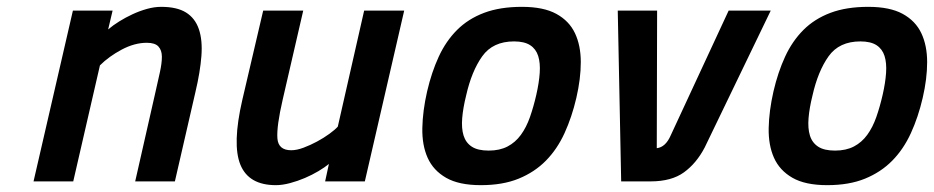

<svg xmlns="http://www.w3.org/2000/svg" viewBox="-20 -530 2729 561"><path d="M78 0 193 -499H309L296 -444Q310 -456 328.5 -467.5Q347 -479 367.5 -488.5Q388 -498 409.5 -504Q431 -510 451 -510Q497 -510 523.5 -493.5Q550 -477 561 -445Q572 -413 568.5 -366.5Q565 -320 551 -261L491 0H375L434 -260Q441 -291 447 -318Q453 -345 453 -364Q453 -383 443 -394Q433 -405 409 -405Q373 -405 335.5 -385Q298 -365 272 -339L194 0Z M1161 -499 1046 0H930L941 -51Q929 -41 910.5 -30Q892 -19 871 -10Q850 -1 827.5 5Q805 11 786 11Q707 11 682.5 -48.5Q658 -108 688 -238L749 -499H866L806 -239Q788 -161 790.5 -126Q793 -91 831 -91Q847 -91 867 -98.5Q887 -106 906.5 -116.5Q926 -127 942.5 -139Q959 -151 967 -160L1044 -499Z M1505 -510Q1568 -510 1605.5 -489.5Q1643 -469 1660 -433Q1677 -397 1677 -348.5Q1677 -300 1664 -244Q1651 -188 1629.5 -141Q1608 -94 1575 -60.5Q1542 -27 1495.5 -8Q1449 11 1385 11Q1321 11 1283.5 -10.5Q1246 -32 1229.5 -69Q1213 -106 1214 -156Q1215 -206 1228 -263Q1241 -319 1262 -364.5Q1283 -410 1315.5 -442.5Q1348 -475 1394.5 -492.5Q1441 -510 1505 -510ZM1408 -90Q1440 -90 1463 -102Q1486 -114 1502 -136Q1518 -158 1528.5 -188Q1539 -218 1547 -253Q1555 -288 1557 -317Q1559 -346 1552.5 -366.5Q1546 -387 1529 -398Q1512 -409 1482 -409Q1420 -409 1389 -365.5Q1358 -322 1342 -251Q1333 -215 1330.5 -185Q1328 -155 1334.5 -134Q1341 -113 1358.5 -101.5Q1376 -90 1408 -90Z M1900 -499 1899 -97Q1925 -100 1940 -135L2109 -499H2232L2039 -99Q2015 -53 1978.5 -26.5Q1942 0 1881 0H1795L1785 -499Z M2517 -510Q2580 -510 2617.5 -489.5Q2655 -469 2672 -433Q2689 -397 2689 -348.5Q2689 -300 2676 -244Q2663 -188 2641.5 -141Q2620 -94 2587 -60.5Q2554 -27 2507.5 -8Q2461 11 2397 11Q2333 11 2295.5 -10.5Q2258 -32 2241.5 -69Q2225 -106 2226 -156Q2227 -206 2240 -263Q2253 -319 2274 -364.5Q2295 -410 2327.5 -442.5Q2360 -475 2406.5 -492.5Q2453 -510 2517 -510ZM2420 -90Q2452 -90 2475 -102Q2498 -114 2514 -136Q2530 -158 2540.5 -188Q2551 -218 2559 -253Q2567 -288 2569 -317Q2571 -346 2564.5 -366.5Q2558 -387 2541 -398Q2524 -409 2494 -409Q2432 -409 2401 -365.5Q2370 -322 2354 -251Q2345 -215 2342.5 -185Q2340 -155 2346.5 -134Q2353 -113 2370.5 -101.5Q2388 -90 2420 -90Z"/></svg>

Font: Panefresco 800wt
Style: Italic
Weight: 800
Foundry: Campivisivi & Chank Co
Version: Version 1.001